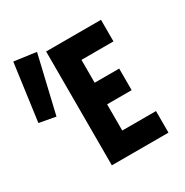

<svg xmlns="http://www.w3.org/2000/svg" viewBox="-160 -821 919 952"><g transform="rotate(-30 300.0 -345.0)"><path d="M210.1 0V-651.8H524.2V-528.2H341V-397.3H481.4V-273.7H341V-123.6H534.2V0ZM93.1 -346.5 -0.5 -363.7 44 -690 170 -672.8Z"/></g></svg>

Font: Source Code Pro ExtraLight
Style: Regular
Weight: 200
Monospace: yes
Designer: Paul D. Hunt, Teo Tuominen
Foundry: Adobe
Version: Version 1.026;hotconv 1.1.0;makeotfexe 2.6.0